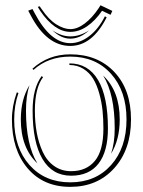

<svg xmlns="http://www.w3.org/2000/svg" viewBox="-20 -749 556 747"><path d="M45.4 -389.6 51.8 -387.2Q35.2 -339.8 35.2 -284.2Q35.2 -173.8 95 -106.7Q154.8 -39.6 253.4 -39.6Q352.1 -39.6 412.1 -106.7Q472.2 -173.8 472.2 -284.2Q472.2 -394.5 412.1 -461.7Q352.1 -528.8 253.4 -528.8Q167.5 -528.8 110.4 -477.1L106 -481.4Q167.5 -537.6 253.4 -537.6Q359.9 -537.6 424.8 -469Q489.7 -400.4 489.7 -284.2Q489.7 -167 424.3 -94.5Q358.9 -22 253.4 -22Q148.9 -22 87.6 -94Q26.4 -166 26.4 -284.2Q26.4 -336.4 45.4 -389.6ZM250 -496.1V-502.4Q323.2 -502.4 361.6 -437.5Q399.9 -372.6 399.9 -249Q399.9 -159.7 363.3 -112.5Q326.7 -65.4 256.8 -65.4Q183.6 -65.4 145.3 -130.4Q106.9 -195.3 106.9 -318.8Q106.9 -405.3 142.1 -453.1L147.5 -448.7Q115.7 -406.2 115.7 -318.8Q115.7 -272.9 123 -232.9Q130.4 -192.9 146.2 -158.2Q162.1 -123.5 190.4 -103.3Q218.8 -83 256.8 -83Q315.9 -83 349.1 -123Q382.3 -163.1 382.3 -249Q382.3 -286.1 378.9 -319.1Q375.5 -352.1 366.2 -385.5Q356.9 -418.9 342.5 -442.6Q328.1 -466.3 304.4 -481.2Q280.8 -496.1 250 -496.1ZM412.1 -150.9Q426.3 -193.4 426.3 -249Q426.3 -382.8 381.3 -455.1Q445.8 -394.5 445.8 -284.2Q445.8 -205.6 412.1 -150.9ZM94.7 -417.5Q81.1 -376.5 81.1 -318.8Q81.1 -185.1 125.5 -113.3Q61 -173.8 61 -284.2Q61 -362.8 94.7 -417.5ZM184.1 -630.9Q218.8 -607.4 253.9 -607.4Q290.5 -607.4 326.7 -630.9Q291.5 -598.6 253.4 -598.6Q217.8 -598.6 184.1 -630.9ZM410.2 -691.4 377 -707Q350.6 -668.5 318.8 -646.7Q287.1 -625 253.9 -625Q192.4 -625 136.2 -707L127 -722.2L134.3 -724.6L142.1 -713.4Q169.9 -672.4 199.2 -654.1Q228.5 -635.7 253.9 -635.7Q280.8 -635.7 309.6 -657.5Q338.4 -679.2 363.3 -716.3L371.1 -728.5L417 -706.5ZM395 -681.6Q338.9 -570.3 253.4 -570.3Q161.6 -570.3 99.1 -689.9L89.8 -707.5L106.4 -713.9L114.7 -698.2Q176.3 -581.1 253.4 -581.1Q291.5 -581.1 327.4 -608.6Q363.3 -636.2 388.2 -685.5Z"/></svg>

Font: FoglihtenNo03
Style: Regular
Weight: 500
Version: Version 0.59